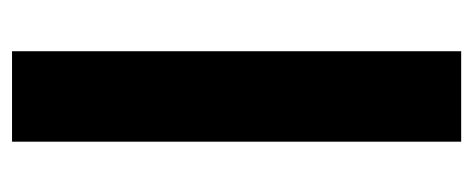

<svg xmlns="http://www.w3.org/2000/svg" viewBox="-248 -520 768 311"><g transform="rotate(90 135.5 -364.0)"><path d="M209 -727.5V0H62.5V-727.5Z"/></g></svg>

Font: Inter-Bold
Style: Bold
Weight: 700
Designer: Rasmus Andersson
Foundry: rsms
Version: Version 4.000;git-a52131595